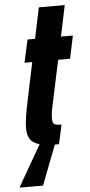

<svg xmlns="http://www.w3.org/2000/svg" viewBox="-88 -692 430 915"><g transform="rotate(-5 127.0 -234.0)"><path d="M284 -510 261 -401H204L158 -185Q150 -150 150 -125Q150 -103 159 -97.5Q168 -92 193 -92L173 0H153L80 190H-30V185L81 -8Q49 -17 36 -36.5Q23 -56 23 -92Q23 -132 44 -229L80 -401H43L67 -510H103L134 -658H258L227 -510Z"/></g></svg>

Font: Saira Ultra Condensed Black
Style: Italic
Weight: 900
Width: 1
Italic angle: -12°
Designer: Hector Gatti with collaboration of the Omnibus-Type team
Foundry: Omnibus-Type
Version: Version 1.001; ttfautohint (v1.8)